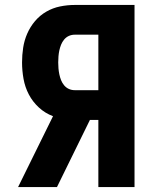

<svg xmlns="http://www.w3.org/2000/svg" viewBox="-20 -755 640 775"><path d="M210 0H53L194 -286Q162 -298 137 -321Q112 -344 96.5 -373.5Q81 -403 75 -436.5Q69 -470 69 -503Q69 -533 73.5 -562.5Q78 -592 90 -619.5Q102 -647 121.5 -670Q141 -693 167 -708Q193 -723 222.5 -729Q252 -735 282 -735H523V0H377V-271H343ZM377 -391V-615H282Q269 -615 258 -610Q247 -605 239 -595.5Q231 -586 226.5 -574.5Q222 -563 219.5 -551.5Q217 -540 216 -527.5Q215 -515 215 -503Q215 -491 216 -479Q217 -467 219.5 -455Q222 -443 226.5 -431.5Q231 -420 239 -410.5Q247 -401 258 -396Q269 -391 282 -391Z"/></svg>

Font: Iosevka Heavy Extended
Style: Regular
Weight: 900
Width: 7
Monospace: yes
Designer: Belleve Invis
Foundry: Belleve Invis
Version: Version 32.5.0; ttfautohint (v1.8.4)